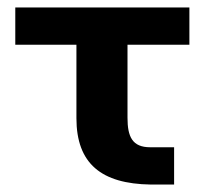

<svg xmlns="http://www.w3.org/2000/svg" viewBox="-20 -495 547 515"><path d="M488 -375V-475H21V-375H185V-178C185 -56 252 -2 384 0H447V-100H383C335 -100 322 -128 322 -179V-375Z"/></svg>

Font: Mint Spirit
Style: Bold
Weight: 700
Designer: HARENDAL Hirwen
Foundry: Arkandis Digital Foundry.
Version: Version 1.004;FFEdit